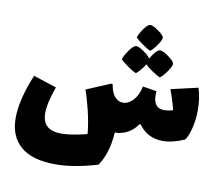

<svg xmlns="http://www.w3.org/2000/svg" viewBox="-93 -768 1293 1129"><g transform="rotate(10 553.5 -204.0)"><path d="M1077 -212Q1077 -159 1066 -110Q1055 -61 1035 -29Q963 3 904 3Q859 3 822.5 -15.5Q786 -34 761 -70H753Q732 -37 696.5 -17Q661 3 620 3H619Q615 66 599 118Q583 170 557 206Q415 248 308 248Q168 248 99 188.5Q30 129 30 20Q30 -91 94 -243L232 -198Q196 -99 196 -40Q196 13 224.5 38.5Q253 64 312 64Q365 64 463 40Q457 -26 439.5 -98Q422 -170 405 -216L550 -277L558 -273Q564 -227 585.5 -202.5Q607 -178 635 -178Q667 -178 695.5 -208.5Q724 -239 735 -292L818 -279Q817 -271 817 -256Q817 -177 882 -177Q900 -177 934 -185Q925 -223 912.5 -260Q900 -297 897 -305L1058 -342Q1077 -282 1077 -212ZM649 -570Q652 -582 664 -603Q676 -624 690.5 -640Q705 -656 716 -656Q732 -656 764.5 -633Q797 -610 800 -597Q802 -583 779 -550Q756 -517 740 -506Q722 -514 692 -535Q662 -556 649 -570ZM823 -362Q806 -369 777 -388.5Q748 -408 732 -424Q722 -406 706 -387.5Q690 -369 680 -362Q661 -370 629.5 -392Q598 -414 585 -429Q590 -449 613.5 -482.5Q637 -516 653 -519Q667 -522 700.5 -499Q734 -476 742 -460Q755 -484 771 -501.5Q787 -519 799 -519Q816 -519 849.5 -494.5Q883 -470 886 -456Q888 -441 864 -407Q840 -373 823 -362Z"/></g></svg>

Font: Lalezar
Style: Regular
Weight: 400
Designer: Borna Izadpanah
Foundry: Borna Izadpanah
Version: Version 1.004